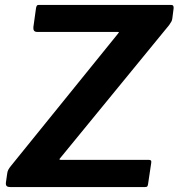

<svg xmlns="http://www.w3.org/2000/svg" viewBox="-20 -762 727 782"><path d="M23 0Q12 0 7.5 -4Q3 -8 4 -18L9 -53Q10 -63 13.5 -70Q17 -77 26 -88L459 -623Q464 -629 464.5 -630.5Q465 -632 457 -632H131Q114 -632 116 -652L127 -731Q129 -738 131 -740Q133 -742 139 -742H677Q689 -742 687 -727L682 -688Q681 -680 678.5 -675Q676 -670 669 -660L226 -119Q218 -111 227 -111H584Q592 -111 594.5 -108.5Q597 -106 596 -99L583 -12Q582 -5 579.5 -2.5Q577 0 568 0H23Z"/></svg>

Font: Libre Franklin SemiBold
Style: Italic
Weight: 600
Italic angle: -8°
Designer: Pablo Impallari, Rodrigo Fuenzalida, Nhung Nguyen
Foundry: Impallari Type
Version: Version 3.000